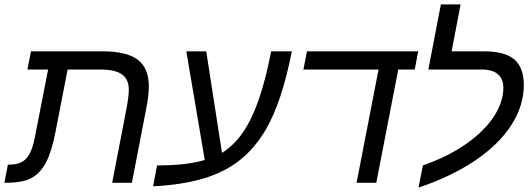

<svg xmlns="http://www.w3.org/2000/svg" viewBox="-40 -833 2417 875"><path d="M169.9 -93.3Q143.6 -43.5 103.5 -21.7Q63.5 0 -15.1 0H-20L-3.9 -83H3.9Q48.8 -83 72.8 -104Q89.8 -118.7 101.1 -145.3Q112.3 -171.9 120.1 -213.9L179.2 -516.1H85L101.1 -599.1H425.8Q537.1 -599.1 587.6 -561Q638.2 -522.9 638.2 -439Q638.2 -402.3 628.9 -351.1L561 0H471.2L539.1 -352.1Q546.9 -395.5 546.9 -425.8Q546.9 -471.2 516.1 -493.7Q485.4 -516.1 417 -516.1H268.1L212.9 -231.9Q196.3 -144.5 169.9 -93.3Z M1170.9 -241.7Q1121.6 -157.7 1052.7 -103Q983.9 -48.3 887.2 -19.5Q790.5 9.3 657.7 16.1L675.8 -79.1Q812 -79.1 893.1 -104L809.1 -599.1H899.9L971.7 -136.2Q1025.9 -170.4 1066.7 -229Q1107.4 -287.6 1138.9 -378.2Q1170.4 -468.8 1195.8 -599.1H1290Q1244.6 -367.2 1170.9 -241.7Z M1774.9 -516.1 1674.8 0H1585L1685.1 -516.1H1342.8L1358.9 -599.1H1865.7L1850.1 -516.1Z M2253.9 -434.1Q2253.9 -472.2 2229.7 -494.1Q2205.6 -516.1 2155.3 -516.1H1912.1L1969.2 -813H2059.1L2018.1 -599.1H2166Q2261.2 -599.1 2304.2 -561.8Q2347.2 -524.4 2347.2 -444.8Q2347.2 -352.1 2290.5 -263.2Q2233.9 -174.8 2125 -101.3Q2016.1 -27.8 1867.2 22L1887.2 -79.1Q2001 -119.1 2083 -176.3Q2166 -233.9 2210 -300.8Q2253.9 -367.7 2253.9 -434.1Z"/></svg>

Font: Arimo
Style: Italic
Weight: 400
Italic angle: -12°
Designer: Steve Matteson
Foundry: Monotype Imaging Inc.
Version: Version 1.33